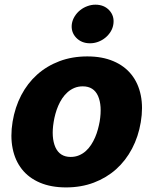

<svg xmlns="http://www.w3.org/2000/svg" viewBox="-20 -795 659 825"><path d="M34.1 -272Q44.4 -334.2 71.2 -385.7Q98 -437.1 139.4 -474.3Q180.8 -511.4 235.3 -532Q289.8 -552.6 355.1 -552.6Q419.4 -552.6 467.3 -532.1Q515.3 -511.7 544.9 -474.4Q574.6 -437.1 585 -385.1Q595.5 -333.1 584.9 -269.9Q574.6 -208.1 547.4 -156.4Q520.2 -104.8 478.9 -67.8Q437.5 -30.9 383.2 -10.3Q328.8 10.3 263.8 10.3Q199.6 10.3 151.6 -10.1Q103.7 -30.5 74.2 -67.8Q44.7 -105.1 34.3 -157.1Q23.8 -209.2 34.1 -272ZM218 -162.3Q236.9 -120.7 283.4 -120.7Q303.3 -120.7 319.4 -127.5Q335.6 -134.2 348.5 -145.8Q361.5 -157.3 371.4 -172.6Q381.4 -187.9 388.7 -204.9Q396 -221.9 400.7 -239.5Q405.5 -257.1 408.4 -273.4Q419.4 -341.3 401.3 -382.5Q382.8 -424 335.6 -424Q316.1 -424 299.9 -417.3Q283.7 -410.5 270.6 -399Q257.5 -387.4 247.3 -372.2Q237.2 -356.9 229.9 -339.8Q222.7 -322.8 217.9 -305Q213.1 -287.3 210.6 -271Q199.6 -204.5 218 -162.3ZM288.7 -692.1Q291.5 -709.9 301.1 -725.1Q310.7 -740.4 324.6 -751.4Q338.4 -762.4 355.5 -768.6Q372.5 -774.9 389.9 -774.9Q427.2 -774.9 449.6 -750.7Q471.9 -726.6 467.3 -692.1Q464.8 -674 455.4 -658.9Q446 -643.8 432.2 -632.6Q418.3 -621.4 401.5 -615.2Q384.6 -609 366.8 -609Q329.9 -609 306.8 -633.5Q284.1 -658 288.7 -692.1Z"/></svg>

Font: Inter P Extra Bold
Style: Italic
Weight: 800
Italic angle: 9.39999°
Designer: Rasmus Andersson
Foundry: rsms
Version: Version 3.018;git-588b23468